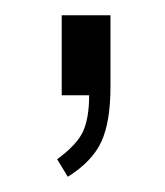

<svg xmlns="http://www.w3.org/2000/svg" viewBox="-20 -125 217 252"><path d="M69 107 55 84Q81 65 89 47.5Q97 30 97 0H61V-105H125V-11Q125 35 113 61Q101 87 69 107Z"/></svg>

Font: Oswald ExtraLight
Style: Regular
Weight: 250
Designer: Vernon Adams
Foundry: Vernon Adams
Version: Version 4.103;gftools[0.9.33.dev8+g029e19f]